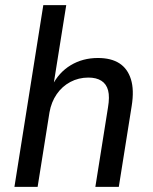

<svg xmlns="http://www.w3.org/2000/svg" viewBox="-20 -725 592 745"><path d="M36 0 148 -705H237L187 -392H182Q208 -444 254.5 -472Q301 -500 360 -500Q411 -500 443 -479.5Q475 -459 488 -417.5Q501 -376 491 -314L441 0H350L399 -308Q406 -349 399.5 -374Q393 -399 373.5 -411.5Q354 -424 323 -424Q285 -424 253 -407Q221 -390 200 -359.5Q179 -329 172 -289L126 0Z"/></svg>

Font: Nunito Sans 10pt SemiCondensed Medium
Style: Italic
Weight: 500
Width: 4
Italic angle: -9°
Designer: Vernon Adams
Foundry: Vernon Adams
Version: Version 3.101;gftools[0.9.27]